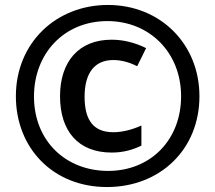

<svg xmlns="http://www.w3.org/2000/svg" viewBox="-20 -744 868 774"><path d="M411 10C626 10 784 -142 784 -356C784 -567 626 -724 415 -724C206 -724 44 -571 44 -356C44 -148 193 10 411 10ZM416 -55C245 -55 117 -176 117 -355C117 -528 238 -659 413 -659C582 -659 710 -533 710 -356C710 -179 586 -55 416 -55ZM430 -129C475 -129 513 -139 550 -157V-238C513 -221 472 -211 437 -211C358 -211 321 -258 321 -354C321 -452 363 -502 437 -502C466 -502 500 -494 533 -477L569 -550C525 -572 477 -584 430 -584C298 -584 222 -496 222 -356C222 -215 296 -129 430 -129Z"/></svg>

Font: Noto Sans Arabic UI Cn
Style: Bold
Weight: 700
Width: 3
Designer: Monotype Design Team, Nadine Chahine and Nizar Qandah
Foundry: Monotype Imaging Inc.
Version: Version 2.010